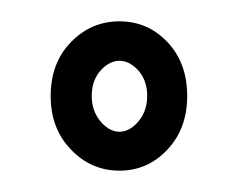

<svg xmlns="http://www.w3.org/2000/svg" viewBox="-20 -744 216 180"><path d="M92 -584Q65.5 -584 46.5 -603.8Q27.5 -623.5 27.5 -654Q27.5 -685 46.5 -704.5Q65.5 -724 92 -724Q118.5 -724 137 -704.5Q155.5 -685 155.5 -654Q155.5 -623.5 137 -603.8Q118.5 -584 92 -584ZM92 -620.5Q101.5 -620.5 109.8 -630.2Q118 -640 118 -654Q118 -668.5 109.8 -677.8Q101.5 -687 92 -687Q82.5 -687 74.2 -677.8Q66 -668.5 66 -654Q66 -640 74.2 -630.2Q82.5 -620.5 92 -620.5Z"/></svg>

Font: League Gothic SemiCondensed
Style: Regular
Weight: 400
Width: 4
Designer: The League of Moveable Type
Version: Version 2.001